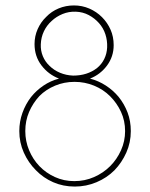

<svg xmlns="http://www.w3.org/2000/svg" viewBox="-20 -678 550 706"><path d="M162 -436Q146 -451 137.5 -471.5Q129 -492 130 -515Q131 -541 141.5 -563Q152 -585 170 -601Q187 -617 210 -626.5Q233 -636 259 -635Q285 -634 306.5 -622.5Q328 -611 344 -593Q360 -575 367.5 -552Q375 -529 374 -504Q373 -481 363.5 -461.5Q354 -442 337 -428Q319 -414 297 -407Q275 -400 249 -400Q223 -401 200.5 -410.5Q178 -420 162 -436ZM125 -67Q101 -92 87 -125.5Q73 -159 73 -196Q73 -234 87 -266.5Q101 -299 125 -325Q149 -349 182.5 -363Q216 -377 254 -377Q292 -377 326 -363Q360 -349 385 -324Q410 -299 425 -266.5Q440 -234 440 -196Q440 -159 425 -125.5Q410 -92 385 -67Q360 -42 326 -27Q292 -12 253 -12Q215 -12 182 -27Q149 -42 125 -67ZM401 -52Q428 -80 444.5 -117Q461 -154 461 -196Q461 -233 449 -264.5Q437 -296 416 -322Q396 -346 369 -363.5Q342 -381 311 -389Q349 -404 373.5 -437Q398 -470 398 -512Q398 -543 386.5 -569Q375 -595 355 -615Q335 -635 308.5 -646.5Q282 -658 252 -658Q222 -658 195.5 -647Q169 -636 150 -616Q130 -597 118.5 -571Q107 -545 107 -516Q107 -471 132.5 -437.5Q158 -404 197 -389Q166 -381 139.5 -363Q113 -345 94 -321Q74 -295 62.5 -263Q51 -231 51 -196Q51 -154 67.5 -117Q84 -80 112 -52Q139 -24 175.5 -8Q212 8 255 8Q297 8 335 -8Q373 -24 401 -52Z"/></svg>

Font: Josefin Slab Thin ExtraLight
Style: Regular
Weight: 250
Version: Version 2.000